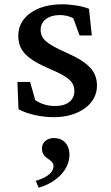

<svg xmlns="http://www.w3.org/2000/svg" viewBox="-20 -536 515 893"><path d="M230 9C347 9 431 -52 431 -137C431 -203 394 -244 291 -290C199 -331 169 -353 169 -398C169 -438 204 -466 258 -466C282 -466 305 -460 321 -451L350 -371H407L394 -495C363 -508 312 -516 268 -516C147 -516 65 -456 65 -371C65 -299 105 -261 217 -213C303 -177 326 -152 326 -112C326 -69 291 -43 238 -43C203 -43 173 -51 144 -70L120 -155H61L66 -28C108 -5 172 9 230 9ZM146 305 160 337C249 311 303 249 303 184C303 135 273 106 231 106C199 106 175 126 175 154C175 207 229 200 229 238C229 263 201 290 146 305Z"/></svg>

Font: TPK Tissa Web Medium
Style: Regular
Weight: 500
Designer: Jacques Le Bailly, Suppakit Chalermlarp | Katatrad Co.,Ltd.
Foundry: Jacques Le Bailly, Cadson Demak Co.,Ltd.
Version: Version 5.000;Glyphs 3.1.2 (3151)